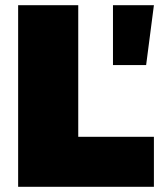

<svg xmlns="http://www.w3.org/2000/svg" viewBox="-20 -721 624 741"><path d="M50 -701H282V-193H574V0H50ZM416 -701H574L544 -470H416Z"/></svg>

Font: Gontserrat Black
Style: Regular
Weight: 900
Designer: Julieta Ulanovsky
Foundry: Julieta Ulanovsky
Version: Version 6.001